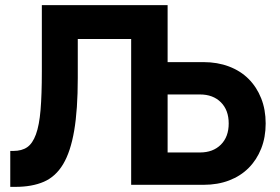

<svg xmlns="http://www.w3.org/2000/svg" viewBox="-20 -720 1091 748"><path d="M20 8V-132H32Q65 -132 86 -146.5Q107 -161 120 -196.5Q133 -232 138 -291.5Q143 -351 143 -442V-700H633V-478H773Q827 -478 872 -461Q917 -444 948.5 -412.5Q980 -381 997.5 -337Q1015 -293 1015 -239Q1015 -185 997.5 -141Q980 -97 948.5 -65.5Q917 -34 872.5 -17Q828 0 773 0H491V-568H283V-416Q283 -293 269 -211Q255 -129 226 -80.5Q197 -32 151 -12Q105 8 40 8ZM633 -352V-126H759Q810 -126 840.5 -156.5Q871 -187 871 -239Q871 -291 840.5 -321.5Q810 -352 759 -352Z"/></svg>

Font: NT Somic Bold
Style: Regular
Weight: 700
Designer: Ravid Balaliev — lead type designer, mastering
Michael Voronin — secret advisor, marketing
Ivan Kovalenko — best boy
Foundry: NT Type
Version: Version 0.7